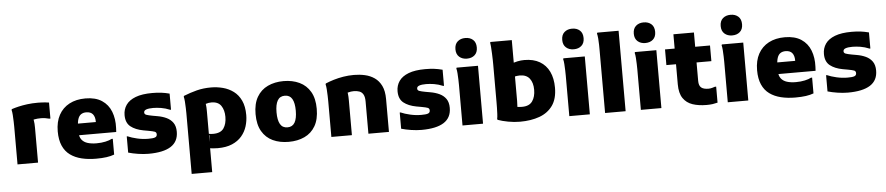

<svg xmlns="http://www.w3.org/2000/svg" viewBox="-52 -1196 8336 1807"><g transform="rotate(-5 4116.0 -293.0)"><path d="M72 0V-354Q72 -374 71 -405.5Q70 -437 68 -467Q66 -497 61 -515L64 -523Q94 -533 130.5 -541.5Q167 -550 212.5 -556Q258 -562 316 -562Q329 -562 357 -560.5Q385 -559 418 -554V-403H406Q389 -408 369 -411Q349 -414 329 -414Q295 -414 267.5 -408.5Q240 -403 221 -393L247 -434Q266 -413 266 -328V0Z M813 11Q740 11 678 -4Q616 -19 570.5 -52Q525 -85 500.5 -140.5Q476 -196 476 -276Q476 -367 511 -431Q546 -495 610 -529Q674 -563 762 -563Q857 -563 917 -523.5Q977 -484 1003.5 -415.5Q1030 -347 1026 -261L1024 -223H594V-333H841V-338Q841 -382 821 -407Q801 -432 758 -432Q730 -432 710 -419Q690 -406 680 -375.5Q670 -345 670 -294V-255Q670 -208 690.5 -181.5Q711 -155 747 -144Q783 -133 831 -133Q877 -133 915.5 -141.5Q954 -150 975 -162H986V-13Q955 -1 913 5Q871 11 813 11Z M1119 -173H1127Q1163 -157 1215 -145Q1267 -133 1319 -133Q1341 -133 1356.5 -134.5Q1372 -136 1382 -139.5Q1392 -143 1397 -150Q1402 -157 1402 -168Q1402 -187 1386 -193.5Q1370 -200 1325 -208L1280 -216Q1205 -230 1160.5 -265.5Q1116 -301 1116 -374Q1116 -428 1145 -470Q1174 -512 1235.5 -535.5Q1297 -559 1393 -559Q1440 -559 1477 -554.5Q1514 -550 1556 -539V-387H1548Q1505 -405 1464 -411.5Q1423 -418 1389 -418Q1348 -418 1325 -410Q1302 -402 1302 -383Q1302 -366 1320.5 -359.5Q1339 -353 1376 -346L1421 -338Q1469 -330 1507.5 -312Q1546 -294 1569 -261.5Q1592 -229 1592 -176Q1592 -83 1521 -37.5Q1450 8 1309 8Q1263 8 1211.5 0Q1160 -8 1119 -20Z M1697 232V-341Q1697 -361 1696 -391Q1695 -421 1693 -450.5Q1691 -480 1686 -498L1689 -506Q1751 -531 1813.5 -547Q1876 -563 1948 -563Q2006 -563 2061 -548.5Q2116 -534 2160.5 -501Q2205 -468 2231 -412.5Q2257 -357 2257 -276Q2257 -221 2241 -169.5Q2225 -118 2190 -77Q2155 -36 2099 -12Q2043 12 1963 12Q1941 12 1919.5 10Q1898 8 1883.5 5.5Q1869 3 1870 3L1891 -72V232ZM1891 -52 1895 -113Q1884 -127 1885.5 -129Q1887 -131 1899.5 -128.5Q1912 -126 1932 -126Q2003 -126 2031.5 -168Q2060 -210 2060 -276Q2060 -339 2032 -380.5Q2004 -422 1940 -422Q1912 -422 1888 -413.5Q1864 -405 1859 -398L1872 -445Q1884 -430 1887.5 -406.5Q1891 -383 1891 -345Z M2345 -276Q2345 -374 2382 -437.5Q2419 -501 2484.5 -532Q2550 -563 2634 -563Q2718 -563 2783.5 -532Q2849 -501 2886 -437.5Q2923 -374 2923 -276Q2923 -177 2886 -113.5Q2849 -50 2783.5 -19.5Q2718 11 2634 11Q2549 11 2484 -19.5Q2419 -50 2382 -113.5Q2345 -177 2345 -276ZM2543 -276Q2543 -202 2565 -164Q2587 -126 2634 -126Q2681 -126 2703 -164Q2725 -202 2725 -276Q2725 -349 2703 -387Q2681 -425 2634 -425Q2587 -425 2565 -387Q2543 -349 2543 -276Z M3037 0V-337Q3037 -357 3036 -388Q3035 -419 3033 -449.5Q3031 -480 3026 -498L3029 -506Q3064 -521 3107 -534Q3150 -547 3198.5 -555Q3247 -563 3299 -563Q3351 -563 3401.5 -552Q3452 -541 3492.5 -513Q3533 -485 3557 -436Q3581 -387 3581 -310V0H3387V-305Q3387 -347 3374 -370.5Q3361 -394 3337.5 -402.5Q3314 -411 3285 -411Q3257 -411 3233.5 -404Q3210 -397 3190 -391L3216 -433Q3224 -417 3227.5 -392Q3231 -367 3231 -328V0Z M3698 -173H3706Q3742 -157 3794 -145Q3846 -133 3898 -133Q3920 -133 3935.5 -134.5Q3951 -136 3961 -139.5Q3971 -143 3976 -150Q3981 -157 3981 -168Q3981 -187 3965 -193.5Q3949 -200 3904 -208L3859 -216Q3784 -230 3739.5 -265.5Q3695 -301 3695 -374Q3695 -428 3724 -470Q3753 -512 3814.5 -535.5Q3876 -559 3972 -559Q4019 -559 4056 -554.5Q4093 -550 4135 -539V-387H4127Q4084 -405 4043 -411.5Q4002 -418 3968 -418Q3927 -418 3904 -410Q3881 -402 3881 -383Q3881 -366 3899.5 -359.5Q3918 -353 3955 -346L4000 -338Q4048 -330 4086.5 -312Q4125 -294 4148 -261.5Q4171 -229 4171 -176Q4171 -83 4100 -37.5Q4029 8 3888 8Q3842 8 3790.5 0Q3739 -8 3698 -20Z M4373 -623Q4329 -623 4300.5 -648Q4272 -673 4272 -720Q4272 -768 4300.5 -793Q4329 -818 4373 -818Q4418 -818 4446 -793Q4474 -768 4474 -720Q4474 -673 4446 -648Q4418 -623 4373 -623ZM4276 0V-382Q4276 -402 4275 -432.5Q4274 -463 4272 -492Q4270 -521 4265 -539L4268 -547H4470V0Z M4819 12Q4764 12 4707.5 1.5Q4651 -9 4610 -24L4606 -32Q4610 -50 4611.5 -79.5Q4613 -109 4613.5 -139Q4614 -169 4614 -189V-544Q4614 -559 4613.5 -587.5Q4613 -616 4611.5 -649Q4610 -682 4608 -710.5Q4606 -739 4603 -752L4606 -760H4808V-185Q4808 -155 4806 -130.5Q4804 -106 4804 -89L4771 -131Q4778 -133 4802 -129.5Q4826 -126 4850 -126Q4918 -126 4947.5 -168Q4977 -210 4977 -276Q4977 -343 4946.5 -382.5Q4916 -422 4853 -422Q4841 -422 4827 -420Q4813 -418 4799.5 -415Q4786 -412 4776 -408V-535Q4813 -550 4845 -556.5Q4877 -563 4909 -563Q4995 -563 5054 -528.5Q5113 -494 5143.5 -430.5Q5174 -367 5174 -279Q5174 -174 5128.5 -110Q5083 -46 5003 -17Q4923 12 4819 12Z M5382 -623Q5338 -623 5309.5 -648Q5281 -673 5281 -720Q5281 -768 5309.5 -793Q5338 -818 5382 -818Q5427 -818 5455 -793Q5483 -768 5483 -720Q5483 -673 5455 -648Q5427 -623 5382 -623ZM5285 0V-382Q5285 -402 5284 -432.5Q5283 -463 5281 -492Q5279 -521 5274 -539L5277 -547H5479V0Z M5623 0V-595Q5623 -615 5622.5 -645Q5622 -675 5619.5 -704.5Q5617 -734 5612 -752L5616 -760H5817V0Z M6058 -623Q6014 -623 5985.5 -648Q5957 -673 5957 -720Q5957 -768 5985.5 -793Q6014 -818 6058 -818Q6103 -818 6131 -793Q6159 -768 6159 -720Q6159 -673 6131 -648Q6103 -623 6058 -623ZM5961 0V-382Q5961 -402 5960 -432.5Q5959 -463 5957 -492Q5955 -521 5950 -539L5953 -547H6155V0Z M6581 8Q6507 8 6450 -11Q6393 -30 6360.5 -77.5Q6328 -125 6328 -209V-682H6522V-224Q6522 -180 6544 -161.5Q6566 -143 6612 -143Q6630 -143 6646 -147.5Q6662 -152 6674 -156H6686V-5Q6663 1 6639 4.5Q6615 8 6581 8ZM6237 -399V-547H6662V-399Z M6879 -623Q6835 -623 6806.5 -648Q6778 -673 6778 -720Q6778 -768 6806.5 -793Q6835 -818 6879 -818Q6924 -818 6952 -793Q6980 -768 6980 -720Q6980 -673 6952 -648Q6924 -623 6879 -623ZM6782 0V-382Q6782 -402 6781 -432.5Q6780 -463 6778 -492Q6776 -521 6771 -539L6774 -547H6976V0Z M7420 11Q7347 11 7285 -4Q7223 -19 7177.5 -52Q7132 -85 7107.5 -140.5Q7083 -196 7083 -276Q7083 -367 7118 -431Q7153 -495 7217 -529Q7281 -563 7369 -563Q7464 -563 7524 -523.5Q7584 -484 7610.5 -415.5Q7637 -347 7633 -261L7631 -223H7201V-333H7448V-338Q7448 -382 7428 -407Q7408 -432 7365 -432Q7337 -432 7317 -419Q7297 -406 7287 -375.5Q7277 -345 7277 -294V-255Q7277 -208 7297.5 -181.5Q7318 -155 7354 -144Q7390 -133 7438 -133Q7484 -133 7522.5 -141.5Q7561 -150 7582 -162H7593V-13Q7562 -1 7520 5Q7478 11 7420 11Z M7726 -173H7734Q7770 -157 7822 -145Q7874 -133 7926 -133Q7948 -133 7963.5 -134.5Q7979 -136 7989 -139.5Q7999 -143 8004 -150Q8009 -157 8009 -168Q8009 -187 7993 -193.5Q7977 -200 7932 -208L7887 -216Q7812 -230 7767.5 -265.5Q7723 -301 7723 -374Q7723 -428 7752 -470Q7781 -512 7842.5 -535.5Q7904 -559 8000 -559Q8047 -559 8084 -554.5Q8121 -550 8163 -539V-387H8155Q8112 -405 8071 -411.5Q8030 -418 7996 -418Q7955 -418 7932 -410Q7909 -402 7909 -383Q7909 -366 7927.5 -359.5Q7946 -353 7983 -346L8028 -338Q8076 -330 8114.5 -312Q8153 -294 8176 -261.5Q8199 -229 8199 -176Q8199 -83 8128 -37.5Q8057 8 7916 8Q7870 8 7818.5 0Q7767 -8 7726 -20Z"/></g></svg>

Font: Kufam ExtraBold
Style: Regular
Weight: 800
Designer: Wael Morcos, Artur Schmal
Foundry: Original Type
Version: Version 1.300; ttfautohint (v1.8.3)